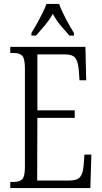

<svg xmlns="http://www.w3.org/2000/svg" viewBox="-20 -951 516 971"><path d="M32 0V-31H49Q80 -31 93 -45Q106 -59 106 -107V-604Q106 -655 92.5 -669Q79 -683 49 -683H32V-714H412L416 -545H382L379 -590Q376 -636 362.5 -656Q349 -676 306 -676H169V-393H358V-355H169L168 -38H329Q372 -38 386 -57Q400 -76 403 -115L407 -169H442L437 0ZM139 -784Q151 -803 165.5 -829Q180 -855 193.5 -882Q207 -909 215 -931H279Q291 -897 313.5 -855Q336 -813 354 -784V-771H331Q307 -798 285.5 -823.5Q264 -849 247 -881Q229 -849 207.5 -823.5Q186 -798 162 -771H139Z"/></svg>

Font: Noto Serif ExtraCondensed Light
Style: Regular
Weight: 300
Width: 2
Designer: Monotype Design Team
Foundry: Monotype Imaging Inc.
Version: Version 2.014; ttfautohint (v1.8.4.7-5d5b)